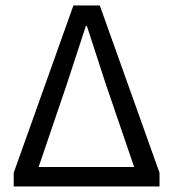

<svg xmlns="http://www.w3.org/2000/svg" viewBox="-20 -676 628 696"><path d="M29.7 0V-49.6L246.2 -656.3H341.7L558.3 -49.6V0ZM120.1 -70.7H466.3L363.6 -370.7L295.1 -581.4H291.1L222.2 -370.7Z"/></svg>

Font: Source Sans Variable
Style: Regular
Weight: 200
Designer: Paul D. Hunt
Foundry: Adobe Systems Incorporated
Version: Version 3.006;hotconv 1.0.111;makeotfexe 2.5.65597